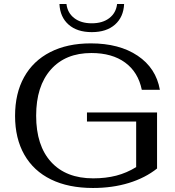

<svg xmlns="http://www.w3.org/2000/svg" viewBox="-20 -926 871 956"><path d="M55 -349Q55 -461 100 -542Q145 -623 230 -666.5Q315 -710 432 -710Q574 -710 665.5 -648.5Q757 -587 776 -479H686Q668 -567 603 -614.5Q538 -662 435 -662Q306 -662 233 -579.5Q160 -497 160 -350Q160 -201 234.5 -119.5Q309 -38 444 -38Q507 -38 559 -51.5Q611 -65 658 -94V-321H413V-366H762V-87Q703 -40 621.5 -15Q540 10 443 10Q321 10 234 -32.5Q147 -75 101 -156Q55 -237 55 -349ZM276 -906H311Q316 -862 349.5 -836Q383 -810 437 -810Q491 -810 524.5 -836Q558 -862 563 -906H598Q595 -841 552.5 -803.5Q510 -766 437 -766Q364 -766 321.5 -803.5Q279 -841 276 -906Z"/></svg>

Font: Fahkwang
Style: Regular
Weight: 400
Version: Version 1.000; ttfautohint (v1.6)